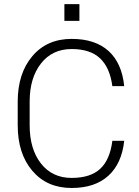

<svg xmlns="http://www.w3.org/2000/svg" viewBox="-20 -912 684 942"><path d="M589.4 -221.2Q577.6 -109.9 511.7 -49.8Q445.8 10.3 331.5 10.3Q210.4 10.3 138.7 -74Q66.9 -158.2 66.9 -297.4V-413.1Q66.9 -551.8 138.7 -636.5Q210.4 -721.2 331.5 -721.2Q446.8 -721.2 512.5 -661.9Q578.1 -602.5 589.4 -489.3H531.2Q519.5 -579.6 471.2 -625.5Q422.9 -671.4 331.5 -671.4Q236.3 -671.4 180.9 -600.3Q125.5 -529.3 125.5 -414.1V-297.4Q125.5 -180.7 180.9 -109.9Q236.3 -39.1 331.5 -39.1Q423.3 -39.1 471.4 -83.5Q519.5 -127.9 531.2 -221.2ZM369.6 -809.6H295.9V-891.6H369.6Z"/></svg>

Font: Franko
Style: Light
Weight: 300
Designer: Google
Version: Version 1.200310; 2013